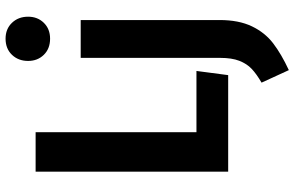

<svg xmlns="http://www.w3.org/2000/svg" viewBox="-204 -636 1058 690"><g transform="rotate(-90 325.0 -291.0)"><path d="M195 -114H415L400 0H53V-692H195ZM598 -31Q598 38 575.5 85Q553 132 514.5 161.5Q476 191 418 218L373 120Q404 102 422.5 84.5Q441 67 451.5 40Q462 13 462 -29V-530H598ZM610 -719Q610 -685 588 -662.5Q566 -640 531 -640Q495 -640 473 -662.5Q451 -685 451 -719Q451 -754 473 -777Q495 -800 531 -800Q566 -800 588 -777Q610 -754 610 -719Z"/></g></svg>

Font: Fira Sans Compressed SemiBold
Style: Regular
Weight: 600
Width: 1
Designer: bBox Type GmbH & Carrois Corporate GbR & Edenspiekermann AG
Foundry: bBox Type GmbH & Carrois Corporate GbR & Edenspiekermann AG
Version: Version 4.301